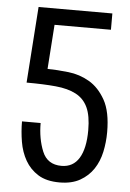

<svg xmlns="http://www.w3.org/2000/svg" viewBox="-51 -726 523 774"><g transform="rotate(5 210.5 -338.5)"><path d="M372.2 -687.2H73.6L52 -379.4Q120.4 -379.4 170.2 -374.7Q220 -370 252.5 -352.8Q285 -335.6 300.7 -301.8Q316.4 -268 316.4 -209.8Q316.4 -136 292.3 -96.6Q268.2 -57.2 221.2 -57.2Q164 -57.2 143.3 -107.8Q122.6 -158.4 122.6 -222H47.2Q47.2 -181.2 54.1 -139.9Q61 -98.6 80.1 -65.1Q99.2 -31.6 132.6 -10.8Q166 10 219 10Q268.4 10 301.9 -9Q335.4 -28 355.8 -58.7Q376.2 -89.4 384.6 -128.5Q393 -167.6 393 -208.6Q393 -291.6 366.6 -338.5Q340.2 -385.4 301.1 -408.2Q262 -431 216.2 -436.1Q170.4 -441.2 131.4 -441.8L144 -621.2H372.2Z"/></g></svg>

Font: Secuela Light
Style: Regular
Weight: 300
Designer: Fernando Haro
Foundry: deFharo
Version: Version 1.708